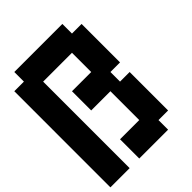

<svg xmlns="http://www.w3.org/2000/svg" viewBox="-255 -1047 1177 1177"><g transform="rotate(-45 333.5 -458.5)"><path d="M0 0V-833.3H83.3V-916.7H500V-833.3H583.3V-500H500V-416.7H583.3V-83.3H500V0H250V-166.7H416.7V-416.7H250V-583.3H416.7V-750H166.7V0Z"/></g></svg>

Font: Galmuri11 Bold
Style: Regular
Weight: 700
Designer: Lee Minseo (quiple)
Version: Version 2.397;hotconv 1.1.1;makeotfexe 2.6.0 DEVELOPMENT